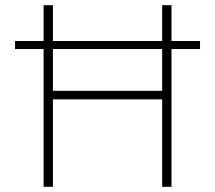

<svg xmlns="http://www.w3.org/2000/svg" viewBox="-20 -720 829 740"><path d="M751 -531H641V0H605V-337H184V0H148V-531H38V-562H148V-700H184V-562H605V-700H641V-562H751ZM605 -531H184V-370H605Z"/></svg>

Font: Bai Jamjuree ExtraLight
Style: Regular
Weight: 275
Designer: Katatrad Aksorn Co.,Ltd.
Foundry: Cadson Demak Co.,Ltd.
Version: Version 1.000; ttfautohint (v1.6)